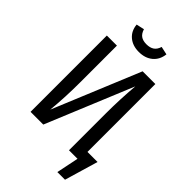

<svg xmlns="http://www.w3.org/2000/svg" viewBox="-304 -980 1226 1226"><g transform="rotate(45 309.0 -367.0)"><path d="M170 -873 224 -885Q233 -855 252 -841.5Q271 -828 303 -828Q335 -828 355 -841.5Q375 -855 384 -885L439 -873Q433 -820 396.5 -789.5Q360 -759 303 -759Q247 -759 211 -789.5Q175 -820 170 -873ZM614 -76 547 151H478L509 0H432V-334Q432 -458 443 -588L200 0H85V-689H176V-353Q176 -225 164 -99L408 -689H523V-76Z"/></g></svg>

Font: Fira Sans Condensed
Style: Regular
Weight: 400
Width: 3
Designer: bBox Type GmbH & Carrois Corporate GbR & Edenspiekermann AG
Foundry: bBox Type GmbH & Carrois Corporate GbR & Edenspiekermann AG
Version: Version 4.301